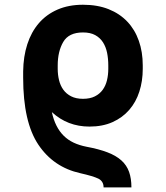

<svg xmlns="http://www.w3.org/2000/svg" viewBox="-20 -573 713 825"><path d="M336.6 -552.6Q398.8 -552.6 446.6 -533.6Q494.3 -514.6 527 -480.1Q559.7 -445.7 576.5 -397.7Q593.4 -349.8 593.4 -291.9V-277Q593.4 -224.8 578.8 -179.5Q564.3 -134.2 535.3 -100.9Q506.4 -67.5 463.6 -48.3Q420.8 -29.1 364.3 -29.1Q270.2 -29.1 202.8 -91.3Q209.9 -58.2 222.7 -33Q235.4 -7.8 253.7 10.3Q272 28.4 296.5 40Q321 51.5 351.6 57.5Q405.2 67.5 442.1 81.7Q479 95.9 501.8 116.5Q524.5 137.1 534.6 165.5Q544.7 193.9 544.7 232.2H425.1Q425.1 206 402.7 194.6Q380 183.6 324.9 171.2Q209.9 145.6 144.9 48.7Q79.5 -48.7 79.5 -239.3V-266.3Q80.3 -330.3 97.3 -382.8Q114.3 -435.4 146.8 -473.2Q179.3 -511 227.1 -531.8Q274.9 -552.6 336.6 -552.6ZM228 -291.9V-277Q228 -251.8 233.7 -228.5Q239.3 -205.3 252.1 -187.5Q264.9 -169.7 285.7 -159.1Q306.5 -148.4 336.6 -148.4Q366.8 -148.4 387.6 -158.9Q408.4 -169.4 421.2 -187Q433.9 -204.5 439.6 -227.8Q445.3 -251.1 445.3 -277V-291.9Q445.3 -320.3 440.2 -345.9Q435 -371.4 422.6 -391Q410.2 -410.5 389.2 -422.1Q368.3 -433.6 336.6 -433.6Q275.6 -433.6 251.8 -392.8Q228 -351.9 228 -291.9Z"/></svg>

Font: Inter P
Style: Bold
Weight: 700
Designer: Rasmus Andersson
Foundry: rsms
Version: Version 3.018;git-588b23468